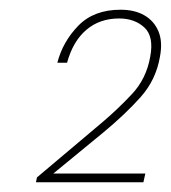

<svg xmlns="http://www.w3.org/2000/svg" viewBox="-20 -727 351 395"><path d="M98 -598Q109 -641 141 -674Q173 -707 228 -707Q257 -707 277 -695.5Q297 -684 306 -662.5Q315 -641 309 -610Q301 -563 269.5 -527.5Q238 -492 192 -454L80 -362L77 -370H279L275 -352H54L56 -362L190 -475Q222 -502 251.5 -533.5Q281 -565 289 -610Q297 -652 277 -670.5Q257 -689 225 -689Q185 -689 157.5 -665.5Q130 -642 118 -598Z"/></svg>

Font: Poppins Variable
Style: Italic
Weight: 100
Italic angle: -10°
Designer: Jonny Pinhorn
Foundry: Indian Type Foundry
Version: Version 6.000